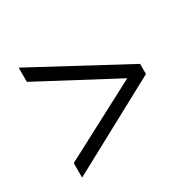

<svg xmlns="http://www.w3.org/2000/svg" viewBox="-100 -626 612 608"><g transform="rotate(-30 205.5 -322.0)"><path d="M37 -174V-121L376 -304V-341L37 -523V-471L318 -322Z"/></g></svg>

Font: Noto Sans Devanagari ExtraCondensed Light
Style: Regular
Weight: 300
Width: 2
Designer: Jelle Bosma - Monotype Design Team
Foundry: Monotype Imaging Inc.
Version: Version 2.004